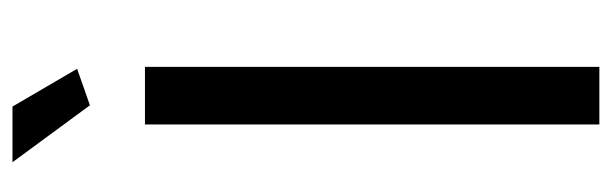

<svg xmlns="http://www.w3.org/2000/svg" viewBox="-348 -608 957 300"><g transform="rotate(-90 130.0 -458.5)"><path d="M85 0V-710H175V0ZM26 -917H113L172 -816L115 -796Z"/></g></svg>

Font: Raleway Medium Alt1
Style: Regular
Weight: 500
Designer: Matt McInerney, Pablo Impallari, Rodrigo Fuenzalida
Foundry: Matt McInerney, Pablo Impallari, Rodrigo Fuenzalida
Version: Version 3.000g; ttfautohint (v1.5) -l 8 -r 28 -G 28 -x 14 -D